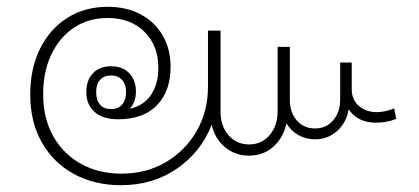

<svg xmlns="http://www.w3.org/2000/svg" viewBox="-20 -558 1232 565"><path d="M336 -13Q258 -13 197.5 -46Q137 -79 103 -139Q69 -199 69 -280Q69 -356 97.5 -414Q126 -472 177.5 -505Q229 -538 297 -538Q352 -538 393.5 -516Q435 -494 458.5 -454Q482 -414 482 -361Q482 -290 442 -248.5Q402 -207 327 -207Q283 -207 258.5 -228.5Q234 -250 234 -287Q234 -322 253.5 -342.5Q273 -363 307 -363Q341 -363 360.5 -342.5Q380 -322 380 -288Q380 -258 362 -238Q403 -247 424.5 -279Q446 -311 446 -358Q446 -424 405 -464.5Q364 -505 297 -505Q240 -505 197.5 -476.5Q155 -448 131 -397.5Q107 -347 107 -281Q107 -210 136.5 -157.5Q166 -105 218 -76Q270 -47 338 -47Q410 -47 467.5 -80.5Q525 -114 558.5 -172Q592 -230 592 -303V-468H629V-230Q629 -187 652.5 -160Q676 -133 713 -133Q750 -133 773.5 -160.5Q797 -188 797 -231V-420H833V-264Q833 -227 853.5 -203.5Q874 -180 907 -180Q940 -180 960.5 -204Q981 -228 981 -265V-374H1015V-296Q1015 -264 1036.5 -246Q1058 -228 1088 -228Q1102 -228 1114.5 -231Q1127 -234 1140 -239L1146 -208Q1130 -202 1116 -199.5Q1102 -197 1086 -197Q1033 -197 1006 -236Q999 -196 971.5 -172Q944 -148 907 -148Q880 -148 858 -160.5Q836 -173 823 -195Q814 -153 784.5 -126.5Q755 -100 713 -100Q672 -100 642 -125Q612 -150 603 -191Q572 -111 501 -62Q430 -13 336 -13ZM307 -237Q328 -237 339.5 -250.5Q351 -264 351 -287Q351 -310 339 -323Q327 -336 307 -336Q286 -336 274.5 -323Q263 -310 263 -287Q263 -263 274.5 -250Q286 -237 307 -237Z"/></svg>

Font: Noto Sans Lao Looped SemiCondensed ExtraLight
Style: Regular
Weight: 200
Width: 4
Designer: Mark Frömberg, Ben Mitchell
Foundry: The Fontpad Ltd
Version: Version 1.002; ttfautohint (v1.8.4.7-5d5b)